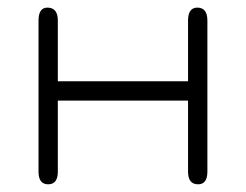

<svg xmlns="http://www.w3.org/2000/svg" viewBox="-20 -477 645 504"><path d="M131.8 -26.4Q131.8 6.8 106.4 6.8Q81.1 6.8 81.1 -26.4V-422.9Q81.1 -457 104.5 -457Q131.8 -457 131.8 -422.9V-263.7H473.6V-422.9Q473.6 -457 498 -457Q524.4 -457 524.4 -422.9V-26.4Q524.4 6.8 500 6.8Q473.6 6.8 473.6 -26.4V-212.9H131.8Z"/></svg>

Font: Jura
Style: Book
Weight: 400
Version: Version 2.3